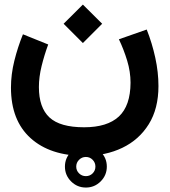

<svg xmlns="http://www.w3.org/2000/svg" viewBox="-20 -467 747 846"><path d="M266.1 267.1Q266.1 229 293.2 201.9Q320.3 174.8 358.4 174.8Q396.5 174.8 423.6 201.9Q450.7 229 450.7 267.1Q450.7 305.2 423.6 332.3Q396.5 359.4 358.4 359.4Q320.3 359.4 293.2 332.3Q266.1 305.2 266.1 267.1ZM315.9 267.1Q315.9 284.7 328.4 296.9Q340.8 309.1 358.4 309.1Q376 309.1 388.2 296.9Q400.4 284.7 400.4 267.1Q400.4 249.5 388.2 237.1Q376 224.6 358.4 224.6Q340.8 224.6 328.4 237.1Q315.9 249.5 315.9 267.1ZM260.3 -362.3 345.2 -446.8 430.2 -362.3 345.2 -277.3ZM503.9 -293.9 626.5 -336.9Q650.4 -276.4 664.3 -212.4Q678.2 -148.4 678.2 -87.9Q678.2 11.7 635.5 80.3Q592.8 148.9 519 184.3Q445.3 219.7 352.1 219.7Q201.2 219.7 114.7 141.6Q28.3 63.5 28.3 -81.1Q28.3 -139.2 43.2 -199.2Q58.1 -259.3 81.1 -315.9L192.4 -271Q175.3 -224.6 163.3 -176Q151.4 -127.4 151.4 -83.5Q151.4 7.3 198 50.5Q244.6 93.8 350.6 93.8Q452.6 93.8 503.7 46.4Q554.7 -1 555.2 -102.5Q555.2 -150.9 540.3 -200Q525.4 -249 503.9 -293.9Z"/></svg>

Font: Vazir WOL-UI
Style: Bold-WOL-UI
Weight: 700
Designer: Saber Rastikerdar
Foundry: Saber Rastikerdar
Version: Version 30.1.0